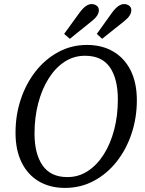

<svg xmlns="http://www.w3.org/2000/svg" viewBox="-20 -905 709 940"><path d="M298 15Q225 15 170.5 -17Q116 -49 86 -109.5Q56 -170 56 -255Q56 -342 82 -419.5Q108 -497 155 -556.5Q202 -616 266 -650.5Q330 -685 406 -685Q480 -685 535 -652.5Q590 -620 620 -559.5Q650 -499 650 -414Q650 -328 624 -250.5Q598 -173 551 -113.5Q504 -54 439.5 -19.5Q375 15 298 15ZM310 -38Q365 -38 410 -67.5Q455 -97 488 -149Q521 -201 539 -270Q557 -339 557 -418Q557 -519 518 -575.5Q479 -632 396 -632Q341 -632 296 -602.5Q251 -573 218 -520.5Q185 -468 167 -399Q149 -330 149 -251Q149 -152 188.5 -95Q228 -38 310 -38ZM294 -739 371 -845Q401 -885 428 -885Q443 -885 453.5 -877Q464 -869 464 -855Q464 -829 430 -802L322 -715ZM454 -739 530 -845Q560 -885 587 -885Q602 -885 612.5 -877Q623 -869 623 -855Q623 -829 589 -802L480 -715Z"/></svg>

Font: Source Serif 4 SmText
Style: Italic
Weight: 400
Italic angle: -12°
Designer: Frank Grießhammer
Foundry: Adobe
Version: Version 4.005;hotconv 1.1.0;makeotfexe 2.6.0